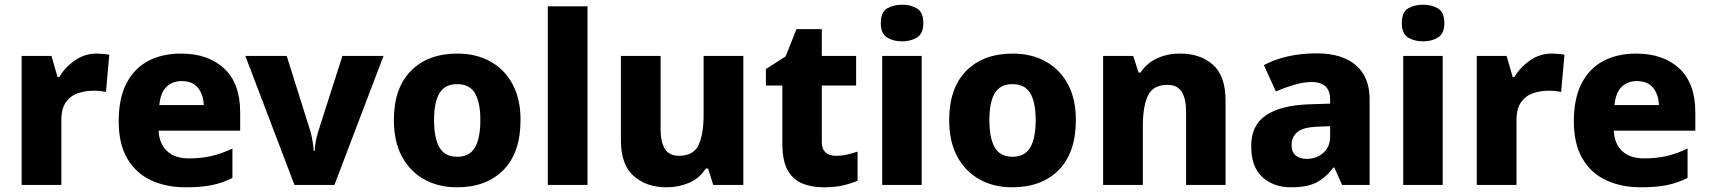

<svg xmlns="http://www.w3.org/2000/svg" viewBox="-20 -787 7276 817"><path d="M391 -559Q404 -559 420 -557.5Q436 -556 445 -554L431 -396Q422 -398 408 -399.5Q394 -401 377 -401Q345 -401 313.5 -391Q282 -381 261.5 -353.5Q241 -326 241 -275V0H72V-549H199L225 -459H232Q256 -500 298 -529.5Q340 -559 391 -559Z M750 -559Q866 -559 934 -495.5Q1002 -432 1002 -309V-231H655Q657 -177 690 -145Q723 -113 784 -113Q836 -113 879.5 -123Q923 -133 969 -155V-30Q928 -9 882.5 0.5Q837 10 770 10Q687 10 622.5 -20Q558 -50 521.5 -112.5Q485 -175 485 -271Q485 -368 518 -432Q551 -496 610.5 -527.5Q670 -559 750 -559ZM753 -442Q714 -442 688.5 -417.5Q663 -393 658 -340H847Q846 -383 823 -412.5Q800 -442 753 -442Z M1233 0 1024 -549H1200L1300 -231Q1305 -214 1309.5 -189.5Q1314 -165 1315 -145H1319Q1320 -166 1324.5 -189Q1329 -212 1335 -230L1437 -549H1612L1403 0Z M2195 -276Q2195 -138 2122.5 -64Q2050 10 1924 10Q1846 10 1785.5 -23.5Q1725 -57 1690.5 -120.5Q1656 -184 1656 -276Q1656 -412 1728.5 -485.5Q1801 -559 1927 -559Q2005 -559 2065.5 -526Q2126 -493 2160.5 -430Q2195 -367 2195 -276ZM1827 -276Q1827 -199 1850 -159.5Q1873 -120 1926 -120Q1978 -120 2001 -159.5Q2024 -199 2024 -276Q2024 -352 2001 -390.5Q1978 -429 1925 -429Q1873 -429 1850 -390.5Q1827 -352 1827 -276Z M2480 0H2311V-760H2480Z M3143 -549V0H3015L2993 -70H2983Q2957 -28 2912 -9Q2867 10 2816 10Q2731 10 2676.5 -38Q2622 -86 2622 -191V-549H2791V-238Q2791 -182 2809.5 -153Q2828 -124 2869 -124Q2930 -124 2952 -169Q2974 -214 2974 -299V-549Z M3536 -124Q3561 -124 3583.5 -129Q3606 -134 3629 -142V-18Q3602 -6 3567 2Q3532 10 3484 10Q3433 10 3393.5 -6.5Q3354 -23 3331.5 -63Q3309 -103 3309 -176V-423H3239V-493L3323 -547L3369 -663H3477V-549H3623V-423H3477V-182Q3477 -153 3493 -138.5Q3509 -124 3536 -124Z M3819 -767Q3855 -767 3882 -751Q3909 -735 3909 -689Q3909 -644 3882 -627.5Q3855 -611 3819 -611Q3781 -611 3754.5 -627.5Q3728 -644 3728 -689Q3728 -735 3754.5 -751Q3781 -767 3819 -767ZM3902 -549V0H3734V-549Z M4558 -276Q4558 -138 4485.5 -64Q4413 10 4287 10Q4209 10 4148.5 -23.5Q4088 -57 4053.5 -120.5Q4019 -184 4019 -276Q4019 -412 4091.5 -485.5Q4164 -559 4290 -559Q4368 -559 4428.5 -526Q4489 -493 4523.5 -430Q4558 -367 4558 -276ZM4190 -276Q4190 -199 4213 -159.5Q4236 -120 4289 -120Q4341 -120 4364 -159.5Q4387 -199 4387 -276Q4387 -352 4364 -390.5Q4341 -429 4288 -429Q4236 -429 4213 -390.5Q4190 -352 4190 -276Z M5001 -559Q5088 -559 5141.5 -511.5Q5195 -464 5195 -358V0H5027V-311Q5027 -368 5008 -397Q4989 -426 4948 -426Q4887 -426 4865 -380.5Q4843 -335 4843 -250V0H4674V-549H4802L4825 -478H4833Q4859 -518 4903 -538.5Q4947 -559 5001 -559Z M5583 -560Q5690 -560 5749 -510Q5808 -460 5808 -364V0H5691L5658 -74H5654Q5619 -29 5580 -9.5Q5541 10 5473 10Q5400 10 5352 -33Q5304 -76 5304 -166Q5304 -253 5365.5 -295.5Q5427 -338 5546 -343L5640 -346V-362Q5640 -402 5619.5 -420Q5599 -438 5563 -438Q5527 -438 5488 -426.5Q5449 -415 5409 -398L5358 -510Q5403 -534 5460 -547Q5517 -560 5583 -560ZM5589 -248Q5526 -246 5501 -225.5Q5476 -205 5476 -170Q5476 -139 5494 -125Q5512 -111 5540 -111Q5582 -111 5611 -136.5Q5640 -162 5640 -206V-250Z M6036 -767Q6072 -767 6099 -751Q6126 -735 6126 -689Q6126 -644 6099 -627.5Q6072 -611 6036 -611Q5998 -611 5971.5 -627.5Q5945 -644 5945 -689Q5945 -735 5971.5 -751Q5998 -767 6036 -767ZM6119 -549V0H5951V-549Z M6583 -559Q6596 -559 6612 -557.5Q6628 -556 6637 -554L6623 -396Q6614 -398 6600 -399.5Q6586 -401 6569 -401Q6537 -401 6505.5 -391Q6474 -381 6453.5 -353.5Q6433 -326 6433 -275V0H6264V-549H6391L6417 -459H6424Q6448 -500 6490 -529.5Q6532 -559 6583 -559Z M6942 -559Q7058 -559 7126 -495.5Q7194 -432 7194 -309V-231H6847Q6849 -177 6882 -145Q6915 -113 6976 -113Q7028 -113 7071.5 -123Q7115 -133 7161 -155V-30Q7120 -9 7074.5 0.5Q7029 10 6962 10Q6879 10 6814.5 -20Q6750 -50 6713.5 -112.5Q6677 -175 6677 -271Q6677 -368 6710 -432Q6743 -496 6802.5 -527.5Q6862 -559 6942 -559ZM6945 -442Q6906 -442 6880.5 -417.5Q6855 -393 6850 -340H7039Q7038 -383 7015 -412.5Q6992 -442 6945 -442Z"/></svg>

Font: Noto Sans Gujarati UI ExtraBold
Style: Regular
Weight: 800
Designer: Jelle Bosma - Monotype Design Team, Universal Thirst
Foundry: Monotype Imaging Inc.
Version: Version 2.106; ttfautohint (v1.8.4.7-5d5b)